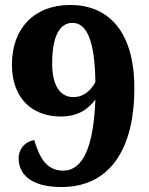

<svg xmlns="http://www.w3.org/2000/svg" viewBox="-20 -744 599 773"><path d="M227 9C436 9 521 -164 521 -388C521 -623 412 -724 263 -724C116 -724 28 -628 28 -484C28 -349 109 -275 224 -275C293 -275 332 -302 364 -343C357 -155 315 -57 234 -57C165 -57 138 -113 118 -180C74 -172 55 -138 55 -107C55 -44 103 9 227 9ZM276 -353C220 -353 190 -403 190 -488C190 -598 220 -652 272 -652C329 -652 362 -580 364 -413C342 -374 312 -353 276 -353Z"/></svg>

Font: Noto Serif Malayalam ExtraBold
Style: Regular
Weight: 800
Designer: Indian type Foundry, Jelle Bosma, Monotype Design Team
Foundry: Monotype Imaging Inc.
Version: Version 2.104